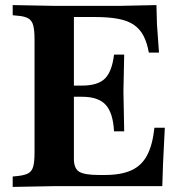

<svg xmlns="http://www.w3.org/2000/svg" viewBox="-20 -733 689 756"><path d="M30 3V-38L50 -40Q78 -43 92 -51Q106 -59 111 -78Q116 -97 116 -133V-577Q116 -613 111 -632.5Q106 -652 91.5 -660.5Q77 -669 50 -671L30 -673V-713L188 -710H456L596 -713L598 -638L606 -526H566Q559 -566 544.5 -593Q530 -620 506 -636Q482 -652 444.5 -659Q407 -666 353 -666H271V-107Q271 -70 291.5 -57Q312 -44 370 -44H393Q457 -44 497.5 -62.5Q538 -81 559.5 -122Q581 -163 588 -230H629L622 -90L619 0H188ZM429 -216Q425 -289 396 -320.5Q367 -352 303 -352H225V-396H303Q365 -396 393 -423.5Q421 -451 429 -518H469L466 -374L469 -216Z"/></svg>

Font: Baskervville SC
Style: Regular
Weight: 400
Designer: Alexis Faudot, Rémi Forte, Morgane Pierson, Rafael Ribas, Tanguy Vanlaeys, Rosalie Wagner, Thomas Huot-Marchand
Foundry: ANRT
Version: Version 1.100